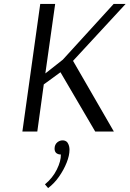

<svg xmlns="http://www.w3.org/2000/svg" viewBox="-20 -670 660 978"><path d="M185 -650H261L211 -296L300 -366L559 -650H620L352 -360L560 0H465L288 -302L203 -240L170 0H94ZM273 54Q285 45 299 45Q313 45 322 54L326 60Q334 74 334 93Q334 122 319.5 158.5Q305 195 280.5 230Q256 265 225 288L209 269Q248 237 269.5 193.5Q291 150 290 117Q274 117 265 108Q258 100 258 87Q258 66 273 54Z"/></svg>

Font: Arsenal SC
Style: Italic
Weight: 400
Italic angle: -9.10001°
Designer: Andrij Shevchenko
Foundry: Stairsfor
Version: Version 2.001; ttfautohint (v1.8.4.7-5d5b)